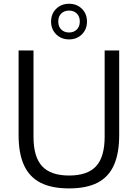

<svg xmlns="http://www.w3.org/2000/svg" viewBox="-20 -1014 748 1043"><path d="M355 9.5Q260.5 9.5 200 -21.5Q139.5 -52.5 110.2 -116.8Q81 -181 81 -280V-740H162V-271Q162 -161.5 208.8 -111Q255.5 -60.5 355 -60.5Q455.5 -60.5 502 -111Q548.5 -161.5 548.5 -271V-740H627.5V-280Q627.5 -181 598.8 -116.8Q570 -52.5 509.8 -21.5Q449.5 9.5 355 9.5ZM355 -800Q313 -800 285.2 -827.5Q257.5 -855 257.5 -897Q257.5 -939 285.2 -966.2Q313 -993.5 355 -993.5Q397.5 -993.5 425 -966.2Q452.5 -939 452.5 -897Q452.5 -855 425 -827.5Q397.5 -800 355 -800ZM355 -837.5Q380.5 -837.5 397 -853.5Q413.5 -869.5 413.5 -897Q413.5 -925 397 -940.8Q380.5 -956.5 355 -956.5Q329.5 -956.5 313 -940.8Q296.5 -925 296.5 -897Q296.5 -869.5 313 -853.5Q329.5 -837.5 355 -837.5Z"/></svg>

Font: Encode Sans SC Condensed Thin
Style: Regular
Weight: 400
Version: Version 3.002